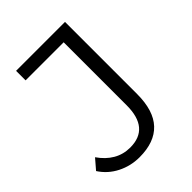

<svg xmlns="http://www.w3.org/2000/svg" viewBox="-208 -803 913 913"><g transform="rotate(-45 248.5 -347.0)"><path d="M189 6Q130 6 78.5 -20Q27 -46 -4 -94L39 -144Q68 -102 106 -80Q144 -58 190 -58Q320 -58 320 -212V-636H64V-700H393V-215Q393 -104 341.5 -49Q290 6 189 6Z"/></g></svg>

Font: Modern
Style: Small
Weight: 400
Designer: Julieta Ulanovsky
Foundry: Julieta Ulanovsky
Version: Version 8.000